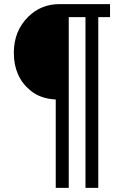

<svg xmlns="http://www.w3.org/2000/svg" viewBox="-20 -736 567 930"><path d="M513 -716V-653H456V174H394V-653H313V174H250V-254Q175 -258 127 -298Q47 -364 47 -480Q47 -587 118 -656Q180 -716 267 -716Z"/></svg>

Font: Almarai
Style: Regular
Weight: 400
Designer: Boutros International 2019
Foundry: Created by Boutros International 2019
Version: Version 1.10